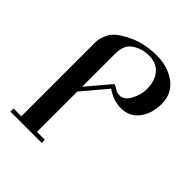

<svg xmlns="http://www.w3.org/2000/svg" viewBox="-213 -910 1043 1043"><g transform="rotate(45 308.5 -389.0)"><path d="M388 -778Q474 -778 533 -733.5Q592 -689 592 -611Q592 -537 554.5 -487Q517 -437 450 -437Q394 -437 339 -475L220 -334V-24H280V0H40V-24H100V-591Q100 -614 110 -641Q120 -668 133 -683Q163 -718 231.5 -748Q300 -778 388 -778ZM220 -625V-371L330 -501Q335 -507 341 -503Q342 -503 343 -502.5Q344 -502 345 -502Q372 -481 396 -481Q432 -481 455 -524Q478 -567 478 -612Q478 -672 447 -710Q416 -748 355 -748Q319 -748 288.5 -734.5Q258 -721 243 -703Q220 -676 220 -625Z"/></g></svg>

Font: Ponomar Unicode TT
Style: Regular
Weight: 400
Designer: Vladislav V. Dorosh, Yuri A.W. Shardt, Nikita Simmons, Aleksandr Andreev
Foundry: Ponomar Project
Version: 1.1